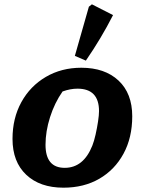

<svg xmlns="http://www.w3.org/2000/svg" viewBox="-20 -859 663 890"><path d="M274 11Q165 11 101.5 -49Q38 -109 38 -215Q38 -311 79 -385.5Q120 -460 192.5 -502.5Q265 -545 357 -545Q466 -545 529.5 -485.5Q593 -426 593 -320Q593 -221 552.5 -146.5Q512 -72 440.5 -30.5Q369 11 274 11ZM280 -81Q367 -81 408 -184Q416 -204 423 -235Q430 -266 434.5 -296Q439 -326 439 -344Q439 -448 339 -448Q306 -448 270 -435Q233 -382 212 -316Q191 -250 191 -188Q191 -81 280 -81ZM378 -578 327 -600 392 -828 406 -839 504 -789Q449 -681 378 -578Z"/></svg>

Font: Piazzolla SC
Style: Bold Italic
Weight: 700
Italic angle: -11.3°
Designer: Juan Pablo del Peral
Foundry: Huerta Tipografica
Version: Version 1.330